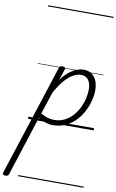

<svg xmlns="http://www.w3.org/2000/svg" viewBox="-290 -1105 1039 1715"><g transform="rotate(10 229.0 -247.5)"><path d="M-112 535Q-126 535 -132.5 528.5Q-139 522 -135 511L191 -494Q195 -506 201 -510.5Q207 -515 221 -515Q238 -515 244 -509.5Q250 -504 247 -492L213 -391Q250 -440 285.5 -467.5Q321 -495 353.5 -507Q386 -519 413 -519Q476 -519 511.5 -475Q547 -431 547 -355Q547 -311 534 -260Q521 -209 495.5 -160Q470 -111 431.5 -71Q393 -31 341.5 -7Q290 17 224 17Q193 17 158.5 5.5Q124 -6 94 -26L-81 516Q-85 526 -91.5 530.5Q-98 535 -112 535ZM108 -68Q144 -47 173 -39Q202 -31 228 -31Q281 -31 323 -51.5Q365 -72 396.5 -107Q428 -142 448.5 -184Q469 -226 479 -269.5Q489 -313 489 -351Q489 -387 479 -413.5Q469 -440 449 -454.5Q429 -469 399 -469Q365 -469 327 -448Q289 -427 250.5 -382.5Q212 -338 174 -268ZM0 510H595V520H0ZM0 -20H595V0H0ZM0 -505H595V-500H0ZM0 -1030H595V-1020H0Z"/></g></svg>

Font: Playwrite CO Guides
Style: Regular
Weight: 400
Designer: Veronika Burian, José Scaglione
Foundry: TypeTogether
Version: Version 1.003